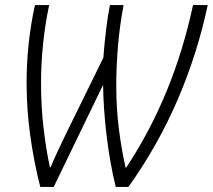

<svg xmlns="http://www.w3.org/2000/svg" viewBox="-20 -734 840 758"><path d="M139 4H192L387 -399Q388 -306 401 -197.5Q414 -89 437 4H487Q604 -160 682 -342Q760 -524 800 -714H742Q665 -354 478 -72H476Q460 -141 449.5 -223.5Q439 -306 439 -393Q439 -474 446 -555Q453 -636 468 -714H414Q405 -669 398.5 -614Q392 -559 388 -506L245 -215Q225 -174 208.5 -138.5Q192 -103 180 -74H177Q162 -143 152 -228Q142 -313 142 -406Q142 -482 150 -560Q158 -638 174 -714H118Q85 -564 85 -407Q85 -302 99.5 -198Q114 -94 139 4Z"/></svg>

Font: Noto Sans Display SemiCondensed Light
Style: Italic
Weight: 300
Width: 4
Italic angle: -12°
Designer: Monotype Design Team
Foundry: Monotype Imaging Inc.
Version: Version 1.900